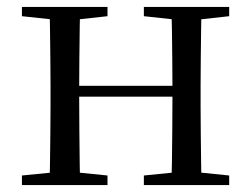

<svg xmlns="http://www.w3.org/2000/svg" viewBox="-20 -536 728 556"><path d="M123.1 0Q124.3 -24.4 124.8 -65.4Q125.3 -106.3 125.8 -150.3Q126.3 -194.3 126.3 -228.5V-288.3Q126.3 -321.7 125.8 -365.7Q125.3 -409.8 124.8 -450.8Q124.3 -491.8 123.1 -516H212.3Q211.3 -491.7 210.8 -450.1Q210.3 -408.6 209.8 -363Q209.3 -317.5 209.3 -279.8V-260.2Q209.3 -210.2 209.8 -159.3Q210.3 -108.5 210.8 -66.4Q211.3 -24.3 212.3 0ZM475.4 0Q477.4 -24.3 477.9 -66.4Q478.4 -108.5 478.9 -159.3Q479.4 -210.2 479.4 -260.2V-279.8Q479.4 -317.4 478.9 -363.1Q478.4 -408.7 477.9 -450.2Q477.4 -491.7 475.4 -516H563.9Q562.9 -491.7 562.4 -450.7Q561.9 -409.7 561.4 -365.7Q560.9 -321.7 560.9 -288.3V-228.5Q560.9 -194.3 561.4 -150.3Q561.9 -106.3 562.4 -65.4Q562.9 -24.4 563.9 0ZM43.5 0V-27.8L152.7 -38.6H184.7L291.3 -27.8V0ZM43.5 -489.1V-516H291.3V-489.1L184.7 -477.4H152.7ZM396.6 0V-27.8L504.8 -38.6H537.8L643.7 -27.8V0ZM396.6 -489.1V-516H643.7V-489.1L537.8 -477.4H504.8ZM167 -256V-287.5H519.9V-256Z"/></svg>

Font: Noto Serif TC
Style: Regular
Weight: 200
Designer: Ryoko NISHIZUKA 西塚涼子 (kana & ideographs); Frank Grießhammer (Latin, Greek & Cyrillic); Wenlong ZHANG 张文龙 (bopomofo); San
Foundry: Adobe
Version: Version 2.001;hotconv 1.1.0;makeotfexe 2.6.0